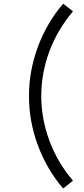

<svg xmlns="http://www.w3.org/2000/svg" viewBox="-20 -860 466 1059"><path d="M328.5 179.5 382.5 136.5C267.5 2.5 208 -165 207.5 -330C208 -497 266 -659 382.5 -797.5L328.5 -839.5C211 -704.5 138.5 -515 140 -330C138.5 -145 211 44.5 328.5 179.5Z"/></svg>

Font: Hauora
Style: Regular
Weight: 400
Designer: Mikhail Sharanda
Foundry: WCYS & Co.
Version: Version 1.010